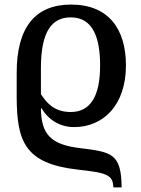

<svg xmlns="http://www.w3.org/2000/svg" viewBox="-20 -568 619 840"><path d="M476 252H512C511 103 468 97 330 80C203 65 160 20 159 -94H162C184 -55 232 -12 304 -12C433 -12 531 -109 531 -282C531 -441 455 -548 291 -548C136 -548 52 -451 53 -246V-142C54 50 88 148 320 174C445 188 474 195 476 252ZM289 -78C215 -78 182 -121 159 -156V-269C159 -433 208 -492 290 -492C388 -492 418 -400 418 -282C418 -144 374 -78 289 -78Z"/></svg>

Font: Noto Serif Medium
Style: Regular
Weight: 500
Designer: Monotype Design Team
Foundry: Monotype Imaging Inc.
Version: Version 2.013